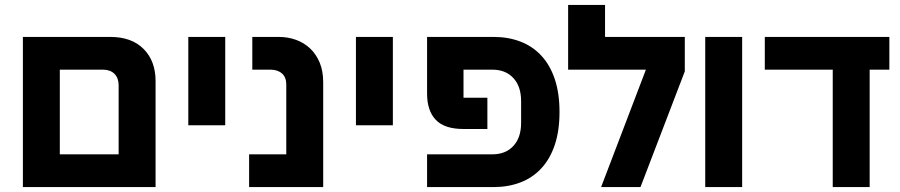

<svg xmlns="http://www.w3.org/2000/svg" viewBox="-20 -760 3656 780"><path d="M73 -610H428Q515 -610 563.5 -561Q612 -512 612 -431V0H73ZM462 -133V-413Q462 -443 445 -460Q428 -477 398 -477H223V-133Z M745 -610H895V-251H745Z M992 -133H1143V-417Q1143 -446 1125.5 -461.5Q1108 -477 1079 -477H1005V-610H1112Q1150 -610 1183 -598Q1216 -586 1240.5 -562.5Q1265 -539 1279 -505Q1293 -471 1293 -426V0H992Z M1426 -610H1576V-251H1426Z M1715 -133H1980Q2034 -133 2065.5 -167Q2097 -201 2097 -261V-349Q2097 -409 2065.5 -443Q2034 -477 1980 -477H1863V-363H1960V-236H1862Q1786 -236 1750.5 -273Q1715 -310 1715 -380V-610H1985Q2045 -610 2094.5 -591Q2144 -572 2179.5 -533.5Q2215 -495 2234 -438Q2253 -381 2253 -305Q2253 -229 2234 -172Q2215 -115 2179.5 -76.5Q2144 -38 2094.5 -19Q2045 0 1985 0H1715Z M2604 -477H2288V-740H2438V-610H2762V-470L2582 0H2422Z M2845 -610H2995V0H2845Z M3363 -477H3087V-610H3593V-477H3513V0H3363Z"/></svg>

Font: IBM Plex Sans Hebrew
Style: Bold
Weight: 700
Designer: Mike Abbink, Paul van der Laan, Pieter van Rosmalen, Yanek Iontef
Foundry: Bold Monday
Version: Version 1.2